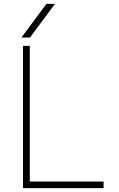

<svg xmlns="http://www.w3.org/2000/svg" viewBox="-20 -969 612 991"><path d="M133.8 -732.4V-32.2H514.6V2H98.6V-732.4ZM134.8 -775.4H90.8L219.7 -949.2H263.7Z"/></svg>

Font: Gen Shin Gothic ExtraLight
Style: Regular
Weight: 100
Designer: [Source Han Sans]
Ryoko NISHIZUKA  (kana & ideographs); Paul D. Hunt (Latin, Greek & Cyrillic); Wenlong ZHANG  (bopomofo
Version: Version 1.002.20150607